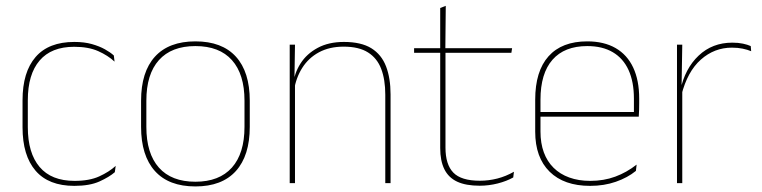

<svg xmlns="http://www.w3.org/2000/svg" viewBox="-20 -642 2672 673"><path d="M240.5 9.5Q150.5 9.5 104.8 -43.5Q59 -96.5 59 -196V-290.5Q59 -389.5 104.8 -442.2Q150.5 -495 240.5 -495Q275.5 -495 302 -487.5Q328.5 -480 347.8 -469.2Q367 -458.5 379 -447.5L381.5 -426Q358.5 -447.5 324.2 -462.8Q290 -478 240 -478Q160 -478 118.8 -429.8Q77.5 -381.5 77.5 -290.5V-196.5Q77.5 -105.5 118.8 -56.8Q160 -8 241.5 -8Q293.5 -8 328 -23.8Q362.5 -39.5 385.5 -60.5L382.5 -38.5Q363 -21.5 328.8 -6Q294.5 9.5 240.5 9.5Z M665 11.5Q571.5 11.5 523 -42.5Q474.5 -96.5 474.5 -197.5V-289Q474.5 -390 523.2 -443.5Q572 -497 665 -497Q758 -497 806.8 -443.5Q855.5 -390 855.5 -289V-197.5Q855.5 -96.5 806.8 -42.5Q758 11.5 665 11.5ZM665 -5Q748.5 -5 792.8 -54.5Q837 -104 837 -197.5V-289Q837 -382 793 -431.2Q749 -480.5 665 -480.5Q581 -480.5 537 -431.2Q493 -382 493 -289V-197.5Q493 -104 537 -54.5Q581 -5 665 -5Z M1349 0H1330.5V-310Q1330.5 -363 1316.2 -400.5Q1302 -438 1270 -458.2Q1238 -478.5 1184.5 -478.5Q1135 -478.5 1098.2 -458.8Q1061.5 -439 1039.5 -404.2Q1017.5 -369.5 1010.5 -325L1001.5 -344H1007Q1011.5 -385 1033.2 -419.2Q1055 -453.5 1093.5 -474.2Q1132 -495 1185.5 -495Q1246 -495 1281.8 -472.8Q1317.5 -450.5 1333.2 -409.2Q1349 -368 1349 -311ZM1014 0H995.5V-485.5H1014L1012 -358.5H1014Z M1661.5 9Q1613 9 1582.5 -5.2Q1552 -19.5 1537.5 -49Q1523 -78.5 1523 -123V-462.5H1541.5V-124.5Q1541.5 -65.5 1569 -37Q1596.5 -8.5 1662 -8.5Q1693 -8.5 1723.2 -16.2Q1753.5 -24 1781.5 -40L1779 -20Q1756 -7 1724.8 1Q1693.5 9 1661.5 9ZM1772.5 -457H1431.5V-473H1775ZM1541 -468H1523V-614L1542.5 -621.5Z M2048.5 9.5Q1957 9.5 1906.5 -40.2Q1856 -90 1856 -180.5V-292.5Q1856 -392.5 1902.8 -444.8Q1949.5 -497 2038.5 -497Q2097 -497 2137.8 -473.5Q2178.5 -450 2199.5 -405.2Q2220.5 -360.5 2220.5 -296.5V-279.5Q2220.5 -268.5 2220.2 -257.5Q2220 -246.5 2219 -233H2202Q2202 -250.5 2202 -266.5Q2202 -282.5 2202 -296Q2202 -355.5 2183.2 -396.5Q2164.5 -437.5 2128 -459Q2091.5 -480.5 2038.5 -480.5Q1958.5 -480.5 1916.5 -432.5Q1874.5 -384.5 1874.5 -292.5V-243.5V-239.5V-181Q1874.5 -140 1886.2 -108Q1898 -76 1920.5 -53.8Q1943 -31.5 1975.5 -19.8Q2008 -8 2049 -8Q2096.5 -8 2136.5 -22.8Q2176.5 -37.5 2211.5 -65L2209 -43Q2179.5 -19 2138.5 -4.8Q2097.5 9.5 2048.5 9.5ZM2212.5 -233H1864.5V-249.5H2212.5Z M2368.5 -308.5 2359 -320.5 2364.5 -325Q2381 -402 2429 -447.2Q2477 -492.5 2547 -492.5Q2568 -492.5 2584.2 -489Q2600.5 -485.5 2611.5 -480.5L2613 -462.5Q2600 -468 2583 -471.5Q2566 -475 2545.5 -475Q2484 -475 2436.8 -433.2Q2389.5 -391.5 2368.5 -308.5ZM2371.5 0H2353V-485.5H2371.5L2369 -335L2371.5 -332.5Z"/></svg>

Font: Anek Kannada Thin
Style: Regular
Weight: 250
Version: Version 1.003